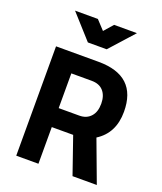

<svg xmlns="http://www.w3.org/2000/svg" viewBox="-163 -1018 946 1122"><g transform="rotate(20 310.0 -457.0)"><path d="M74 -680V0H212V-228H345L424 0H575L478 -260Q578 -323 578 -456Q578 -680 338 -680ZM340 -346H212V-562H338Q386 -562 411 -534Q437 -505 437 -455Q437 -404 412 -376Q386 -346 340 -346ZM107 -914 241 -765H358L492 -914H350L301 -858L249 -914Z"/></g></svg>

Font: Online Auction - Bold
Style: Bold
Weight: 500
Designer: Mohamed Mostafa, the designer of Online Auction
Foundry: Kief Type Foundry
Version: ""